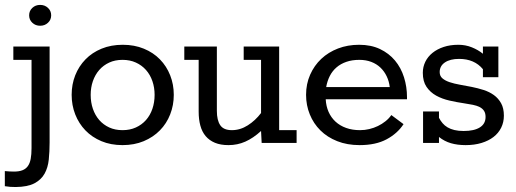

<svg xmlns="http://www.w3.org/2000/svg" viewBox="-49 -583 2103 783"><path d="M-29.3 114.7Q-18.1 115.7 -9.8 116.2Q-1.5 116.7 8.3 116.7Q28.8 116.7 42.5 111.3Q56.2 106 64.5 94.5Q72.8 83 76.2 64.9Q79.6 46.9 79.6 21V-338.9H5.4V-393.1H153.3V-2Q153.3 35.2 149.9 67.9Q146.5 100.6 132.8 125.2Q119.1 149.9 91.3 164.6Q63.5 179.2 15.1 179.7Q2.9 179.7 -7.3 179Q-17.6 178.2 -29.3 176.3ZM69.8 -520.5Q69.8 -538.6 82.8 -550.8Q95.7 -563 114.7 -563Q133.8 -563 146.7 -550.8Q159.7 -538.6 159.7 -520.5Q159.7 -502.4 146.7 -490.2Q133.8 -478 114.7 -478Q95.7 -478 82.8 -490.2Q69.8 -502.4 69.8 -520.5Z M450.7 -52.2Q481 -52.2 505.1 -63.2Q529.3 -74.2 546.4 -93.5Q563.5 -112.8 572.5 -139.2Q581.5 -165.5 581.5 -196.3Q581.5 -226.1 572.5 -252.2Q563.5 -278.3 546.4 -297.6Q529.3 -316.9 505.1 -327.9Q481 -338.9 450.7 -338.9Q420.4 -338.9 396.5 -327.9Q372.6 -316.9 355.7 -297.6Q338.9 -278.3 329.8 -252.2Q320.8 -226.1 320.8 -196.3Q320.8 -165.5 329.8 -139.2Q338.9 -112.8 355.7 -93.5Q372.6 -74.2 396.5 -63.2Q420.4 -52.2 450.7 -52.2ZM450.7 8.8Q402.8 8.8 364.5 -7.3Q326.2 -23.4 299.3 -51.3Q272.5 -79.1 257.8 -116.5Q243.2 -153.8 243.2 -196.3Q243.2 -238.8 257.8 -275.9Q272.5 -313 299.6 -340.8Q326.7 -368.7 365.2 -384.5Q403.8 -400.4 451.7 -400.4Q499 -400.4 537.6 -384.5Q576.2 -368.7 603.3 -340.8Q630.4 -313 645 -275.9Q659.7 -238.8 659.7 -196.3Q659.7 -153.8 645 -116.5Q630.4 -79.1 603 -51.3Q575.7 -23.4 537.1 -7.3Q498.5 8.8 450.7 8.8Z M1018.1 0 1015.6 -48.8Q983.4 -19.5 951.4 -5.4Q919.4 8.8 882.8 8.8Q850.6 8.8 827.6 -0.7Q804.7 -10.3 789.8 -27.8Q774.9 -45.4 768.1 -70.6Q761.2 -95.7 761.2 -127.4V-338.9H702.6V-393.1H835.4V-130.9Q835.4 -92.8 849.1 -72.5Q862.8 -52.2 896.5 -52.2Q930.7 -52.2 961.4 -71.8Q992.2 -91.3 1015.6 -122.1V-338.9H944.8V-393.1H1089.4V-52.2H1160.6V0Z M1279.3 -178.2Q1280.8 -149.9 1291 -126.7Q1301.3 -103.5 1319.3 -86.9Q1337.4 -70.3 1362.5 -61.3Q1387.7 -52.2 1419.4 -52.2Q1438.5 -52.2 1457 -56.6Q1475.6 -61 1492.2 -69.1Q1508.8 -77.1 1522.9 -88.4Q1537.1 -99.6 1546.9 -113.8L1596.7 -76.7Q1571.8 -38.6 1527.6 -14.9Q1483.4 8.8 1417.5 8.8Q1366.7 8.8 1326.2 -7.3Q1285.6 -23.4 1257.6 -51.3Q1229.5 -79.1 1214.4 -116.5Q1199.2 -153.8 1199.2 -196.3Q1199.2 -240.7 1215.8 -278.3Q1232.4 -315.9 1261.2 -343Q1290 -370.1 1329.6 -385.3Q1369.1 -400.4 1415.5 -400.4Q1463.9 -400.4 1500.5 -383.1Q1537.1 -365.7 1561.8 -336.2Q1586.4 -306.6 1598.6 -267.8Q1610.8 -229 1610.8 -186.5V-178.2ZM1540.5 -228Q1537.6 -252 1527.8 -272.2Q1518.1 -292.5 1502.4 -307.4Q1486.8 -322.3 1465.1 -330.6Q1443.4 -338.9 1416.5 -338.9Q1386.7 -338.9 1363.5 -330.8Q1340.3 -322.8 1323.5 -308.3Q1306.6 -293.9 1296.1 -273.4Q1285.6 -252.9 1281.2 -228Z M1676.3 -128.4H1741.2V-102.5Q1747.6 -90.3 1755.9 -80.6Q1764.2 -70.8 1776.1 -63.7Q1788.1 -56.6 1804.2 -52.7Q1820.3 -48.8 1841.8 -48.8Q1884.8 -48.8 1908 -63.5Q1931.2 -78.1 1931.2 -106Q1931.2 -121.6 1924.8 -131.1Q1918.5 -140.6 1907 -146.5Q1895.5 -152.3 1879.6 -155.5Q1863.8 -158.7 1844.2 -161.6Q1814 -166 1783.9 -172.9Q1753.9 -179.7 1729.7 -193.1Q1705.6 -206.5 1690.4 -228.8Q1675.3 -251 1675.3 -286.1Q1675.3 -310.1 1685.5 -331.1Q1695.8 -352.1 1714.8 -367.4Q1733.9 -382.8 1760.5 -391.6Q1787.1 -400.4 1820.3 -400.4Q1849.6 -400.4 1875.5 -389.9Q1901.4 -379.4 1920.4 -363.8V-393.1H1983.4V-268.1H1920.4V-300.8Q1885.7 -342.8 1823.2 -342.8Q1786.6 -342.8 1765.4 -328.4Q1744.1 -314 1744.1 -289.1Q1744.1 -272.9 1755.4 -263.4Q1766.6 -253.9 1784.9 -247.8Q1803.2 -241.7 1826.9 -237.5Q1850.6 -233.4 1875 -228.5Q1899.4 -223.6 1923.1 -216.1Q1946.8 -208.5 1965.1 -195.3Q1983.4 -182.1 1994.6 -161.9Q2005.9 -141.6 2005.9 -111.3Q2005.9 -84.5 1994.9 -62.3Q1983.9 -40 1963.6 -24.4Q1943.4 -8.8 1914.6 0Q1885.7 8.8 1850.1 8.8Q1816.4 8.8 1789.8 1Q1763.2 -6.8 1741.2 -24.4V0H1676.3Z"/></svg>

Font: Rokkitt
Style: Regular
Weight: 400
Version: Version 1.2; ttfautohint (v1.5) -l 7 -r 28 -G 50 -x 13 -D la